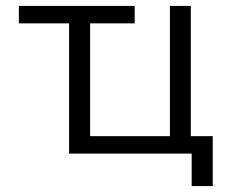

<svg xmlns="http://www.w3.org/2000/svg" viewBox="-20 -520 770 650"><path d="M43.9 -440.9V-500H436V-440.9H285.2V-59.1H555.2V-500H626V-59.1H700.2V109.9H628.9V0H213.9V-440.9Z"/></svg>

Font: LT Superior
Style: Regular
Weight: 400
Designer: Daniel Lyons
Foundry: LyonsType
Version: Version 1.000